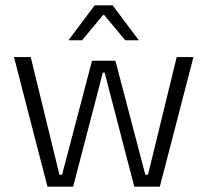

<svg xmlns="http://www.w3.org/2000/svg" viewBox="-20 -702 780 722"><path d="M158.5 0 32.5 -487.5H95.5L203.5 -45H213.5L326 -473.5H414L526.5 -45H536.5L644.5 -487.5H707.5L581 0H485L392 -357.5L373.5 -429H366.5L348 -357L255 0ZM336 -682H403.5L501 -552V-550.5H451L371.5 -646H368L288.5 -550.5H238.5V-552Z"/></svg>

Font: Anek Latin Medium Light
Style: Regular
Weight: 300
Version: Version 1.003